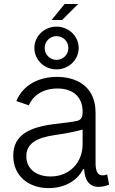

<svg xmlns="http://www.w3.org/2000/svg" viewBox="-20 -944 583 976"><path d="M227.1 12.2C319.8 12.2 378.4 -35.2 402.8 -84.5H407.7C410.2 -25.9 436.5 5.9 480 5.9C499.5 5.9 516.6 2 534.7 -5.4L524.9 -57.1C514.6 -53.2 509.8 -52.7 500 -52.7C476.6 -52.7 465.8 -74.2 465.8 -114.3V-370.6C465.8 -515.1 356 -553.2 270.5 -553.2C185.5 -553.2 99.6 -518.6 63 -430.2L126.5 -408.7C145.5 -454.1 193.8 -494.1 272 -494.1C353.5 -494.1 399.9 -449.7 399.9 -376.5C399.9 -347.7 394 -335.9 372.6 -329.6C345.7 -323.7 308.6 -319.8 257.3 -313.5C134.3 -298.3 47.4 -260.7 47.4 -152.8C47.4 -46.9 127.9 12.2 227.1 12.2ZM236.8 -46.9C166 -46.9 113.8 -84.5 113.8 -149.9C113.8 -214.4 166.5 -244.1 257.8 -257.3C303.2 -263.7 361.3 -274.4 399.9 -285.2V-209.5C399.9 -120.6 335.9 -46.9 236.8 -46.9ZM267.1 -591.3C329.1 -591.3 379.9 -639.6 379.9 -700.2C379.9 -760.3 329.1 -808.6 267.1 -808.6C205.1 -808.6 154.8 -760.3 154.8 -700.2C154.8 -639.6 205.1 -591.3 267.1 -591.3ZM267.1 -639.6C233.9 -639.6 207 -666.5 207 -700.2C207 -733.4 233.9 -760.3 267.1 -760.3C300.8 -760.3 327.6 -733.4 327.6 -700.2C327.6 -666.5 300.8 -639.6 267.1 -639.6ZM242.2 -842.3H295.4L377.4 -923.8H308.6Z"/></svg>

Font: Raveo Light
Style: Regular
Weight: 300
Designer: Jakub Foglar, Rasmus Andersson (Inter)
Foundry: Jakubfoglar.com
Version: Version 1.100;Glyphs 3.2.3 (3260)